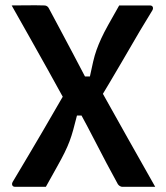

<svg xmlns="http://www.w3.org/2000/svg" viewBox="-20 -721 640 741"><path d="M452 0Q449 0 445.5 -1.5Q442 -3 439.5 -5Q437 -7 435 -10Q416 -44 391.5 -90.5Q367 -137 341.5 -186.5Q316 -236 292 -280L233 -328Q199 -390 164.5 -452Q130 -514 95 -576Q60 -638 25 -700Q58 -700 88 -700.5Q118 -701 150 -700Q155 -700 158.5 -698.5Q162 -697 164.5 -694.5Q167 -692 169 -688Q193 -644 216 -600Q239 -556 263 -511.5Q287 -467 310 -422L367 -377Q419 -284 472 -189.5Q525 -95 579 0Q548 0 515.5 0Q483 0 452 0ZM559 -700Q564 -700 567 -697.5Q570 -695 570.5 -690.5Q571 -686 568 -681Q558 -664 539.5 -634Q521 -604 498.5 -565Q476 -526 451 -483.5Q426 -441 401.5 -399.5Q377 -358 355 -322L277 -426H327Q334 -459 339.5 -483Q345 -507 352.5 -528Q360 -549 370.5 -572Q381 -595 398 -625.5Q415 -656 440 -700Q470 -700 500 -700Q530 -700 559 -700ZM38 0Q33 0 30 -2.5Q27 -5 26.5 -9.5Q26 -14 29 -19Q39 -36 57 -66Q75 -96 98 -135Q121 -174 146 -216.5Q171 -259 195 -301Q219 -343 241 -379L325 -275H277Q269 -243 262.5 -219.5Q256 -196 248.5 -176Q241 -156 229.5 -132.5Q218 -109 200.5 -78Q183 -47 157 0Q128 0 97.5 0Q67 0 38 0Z"/></svg>

Font: Recursive SemiBold
Style: Regular
Weight: 600
Version: Version 1.085